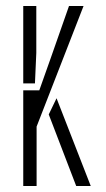

<svg xmlns="http://www.w3.org/2000/svg" viewBox="-20 -620 352 640"><path d="M57.5 0V-319H111L149.5 -427.5L210 -600H258.5L102 -198V0ZM57.5 -342V-600H101V-443.5L96.5 -342ZM142.5 -238.5 168.5 -292.5 282.5 0H234Z"/></svg>

Font: Big Shoulders Stencil Display Light
Style: Regular
Weight: 300
Designer: Patric King
Foundry: XO Type Co
Version: Version 1.000